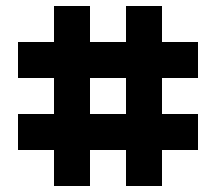

<svg xmlns="http://www.w3.org/2000/svg" viewBox="-20 -620 720 640"><path d="M640 -360V-480H520V-600H400V-480H280V-600H160V-480H40V-360H160V-240H40V-120H160V0H280V-120H400V0H520V-120H640V-240H520V-360ZM400 -240H280V-360H400Z"/></svg>

Font: KUBO
Style: Regular
Weight: 400
Version: Version 001.000